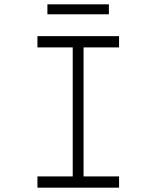

<svg xmlns="http://www.w3.org/2000/svg" viewBox="-20 -867 723 887"><path d="M153 0V-52H316V-648H153V-700H530V-648H366V-52H530V0ZM199 -801V-847H483V-801Z"/></svg>

Font: Lexend Peta ExtraLight
Style: Regular
Weight: 250
Version: Version 1.007